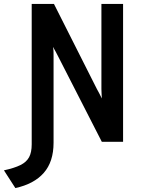

<svg xmlns="http://www.w3.org/2000/svg" viewBox="-85 -720 721 975"><path d="M-7 235 -65 145Q-12 133.5 18.8 118.2Q49.5 103 62.8 78.2Q76 53.5 76 13V-700H189L407 -268Q411.5 -260 419.5 -245Q427.5 -230 432 -220Q431.5 -233 430.8 -246Q430 -259 430 -268V-700H540V0H432L210 -434Q204 -446 197.5 -458Q191 -470 184 -482Q186.5 -471 186.8 -457.5Q187 -444 187 -434V5Q187 101.5 137.2 158Q87.5 214.5 -7 235Z"/></svg>

Font: Overpass Mono Light
Style: Regular
Weight: 300
Monospace: yes
Designer: Delve Withrington, Dave Bailey
Foundry: Delve Fonts LLC
Version: Version 4.000